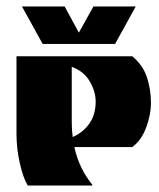

<svg xmlns="http://www.w3.org/2000/svg" viewBox="-20 -574 492 594"><path d="M66 0Q52 -22 41.5 -68Q31 -114 31 -160V-400H389Q422 -373 434.5 -335Q447 -297 447 -256Q447 -219 432 -179Q417 -139 389 -119H210Q218 -83 232.5 -54Q247 -25 266 -2L265 0ZM205 -150Q238 -165 257 -192.5Q276 -220 276 -260Q276 -291 257.5 -322.5Q239 -354 202 -367V-195Q202 -171 205 -150ZM48 -554H180L224 -473L269 -554H400L336 -438H112Z"/></svg>

Font: Tac One
Style: Regular
Weight: 400
Designer: Oluseyi Olusanya, David Udoh, Eyiyemi Adegbite, Mirko Velimirović
Version: Version 1.003; ttfautohint (v1.8.4.7-5d5b)